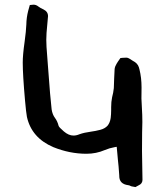

<svg xmlns="http://www.w3.org/2000/svg" viewBox="-20 -777 699 808"><path d="M550.3 10.3 536.6 7.8Q532.2 7.3 528.3 5.1Q524.4 2.9 520 2.4Q481.9 -2.4 481.9 -36.1V-38.6Q481 -57.6 479 -76.7Q478.5 -78.1 476.1 -105Q474.6 -125 471.2 -159.2L462.4 -157.7Q440.4 -153.8 420.9 -145.5Q384.8 -129.9 343.8 -129.9Q273.4 -129.9 204.6 -157.7Q112.8 -196.8 93.3 -285.2Q89.8 -303.7 85.4 -353Q75.7 -462.4 75.7 -513.7Q75.7 -545.9 83.5 -600.6Q89.8 -647 90.8 -673.3Q91.3 -703.1 98.6 -731.4L105.5 -755.9Q114.7 -757.3 121.1 -757.3Q126 -757.3 131.1 -755.6Q136.2 -753.9 142.3 -749Q148.4 -744.1 163.1 -737.3Q182.1 -728 182.1 -709Q182.1 -702.1 179.2 -676.3Q174.8 -634.8 174.8 -609.4Q174.8 -594.2 175.8 -579.1L181.6 -501.5Q191.9 -359.9 197.3 -316.4Q200.7 -294.9 211.2 -281Q221.7 -267.1 226.6 -247.6Q228 -241.7 248.5 -224.1Q269 -206.5 289.1 -206.5Q301.3 -206.5 314 -211.9Q334.5 -219.2 361.3 -222.7Q382.8 -225.6 402.1 -230.7Q421.4 -235.8 432.6 -248Q442.9 -260.7 445.8 -280.3Q447.8 -296.4 447.8 -314V-325.7Q447.8 -348.6 451.7 -367.2Q457 -386.7 459 -406.2Q460 -426.3 460.4 -446.3Q460.9 -466.3 462.4 -486.8Q463.9 -498 470.7 -508.8Q474.1 -515.1 486.8 -532.7L496.1 -533.7L507.8 -534.2H513.7Q520.5 -534.2 539.1 -521Q559.1 -511.2 564.5 -493.7L566.9 -484.9Q575.7 -449.7 575.7 -409.2L575.2 -362.3L577.1 -323.7Q579.1 -293.5 579.1 -263.2Q579.1 -241.7 578.1 -219.7Q577.6 -202.6 577.6 -141.1Q579.6 -49.3 579.6 -19.5Q579.1 -3.9 563.5 2.9Q554.7 7.3 552.7 8.8Q550.8 10.3 550.3 10.3Z"/></svg>

Font: Kurland
Style: Regular
Weight: 400
Designer: GGBot
Version: 0.22